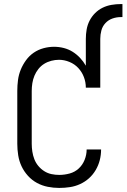

<svg xmlns="http://www.w3.org/2000/svg" viewBox="-20 -912 622 944"><path d="M271 12Q243 12 215 6.5Q187 1 162 -12.5Q137 -26 117.5 -47.5Q98 -69 86 -94.5Q74 -120 69.5 -148.5Q65 -177 65 -205V-465Q65 -492 68.5 -518.5Q72 -545 82 -569.5Q92 -594 108 -616Q124 -638 146 -653Q168 -668 194 -675Q220 -682 246 -682Q270 -682 293.5 -676Q317 -670 337 -657.5Q357 -645 373.5 -627.5Q390 -610 402 -589V-721Q402 -744 406 -767Q410 -790 420.5 -810.5Q431 -831 447.5 -847.5Q464 -864 484.5 -874Q505 -884 528 -888Q551 -892 574 -892H582V-828H574Q553 -828 533 -821Q513 -814 498.5 -798.5Q484 -783 478.5 -762.5Q473 -742 473 -721V-481H402Q402 -508 392.5 -533Q383 -558 365 -577.5Q347 -597 321.5 -607.5Q296 -618 270 -618Q251 -618 232 -613Q213 -608 197 -598Q181 -588 169 -573Q157 -558 149.5 -540Q142 -522 139 -503Q136 -484 136 -465V-205Q136 -186 139 -166.5Q142 -147 149 -129Q156 -111 168.5 -96Q181 -81 197.5 -70.5Q214 -60 233 -56Q252 -52 271 -52Q297 -52 322.5 -59Q348 -66 367 -83.5Q386 -101 396 -126Q406 -151 406 -177H477V-176Q477 -150 470.5 -124.5Q464 -99 450.5 -76Q437 -53 417.5 -35.5Q398 -18 374 -7Q350 4 324 8Q298 12 271 12Z"/></svg>

Font: Lode
Style: Regular
Weight: 400
Monospace: yes
Designer: Belleve Invis
Foundry: Belleve Invis
Version: Version 29.2.0; ttfautohint (v1.8.3)